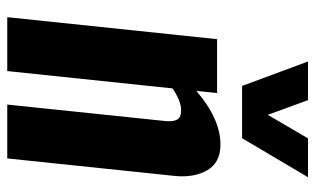

<svg xmlns="http://www.w3.org/2000/svg" viewBox="-190 -679 869 529"><g transform="rotate(90 244.5 -414.5)"><path d="M216.8 -647 149.4 -828.6H255.9L296.4 -717.8L361.3 -828.6H468.3L360.8 -647ZM27.3 0 87.9 -578.1H236.3L230.5 -521Q307.6 -587.4 378.4 -587.4Q428.2 -587.4 449.2 -550.8Q465.8 -522 465.8 -481.9Q465.8 -470.7 464.4 -458.5L416.5 0H268.1L313 -430.7Q314 -438.5 314 -445.3Q314 -460 309.6 -467.8Q303.2 -479.5 282.7 -479Q259.3 -479 223.6 -455.6L175.8 0Z"/></g></svg>

Font: Oswald
Style: Demi-Bold
Weight: 600
Designer: Vernon Adams
Foundry: Vernon Adams
Version: 3.0; ttfautohint (v0.94.23-7a4d-dirty) -l 8 -r 50 -G 200 -x 